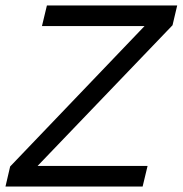

<svg xmlns="http://www.w3.org/2000/svg" viewBox="-23 -680 666 700"><path d="M-3 0 14 -73 504 -585H130L148 -660H623L606 -588L114 -75H515L497 0Z"/></svg>

Font: Work Sans
Style: Italic
Weight: 400
Italic angle: -13°
Designer: Wei Huang
Foundry: Wei Huang
Version: Version 2.012